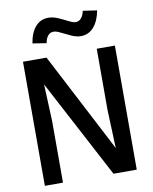

<svg xmlns="http://www.w3.org/2000/svg" viewBox="-98 -992 846 1064"><g transform="rotate(-10 325.0 -459.5)"><path d="M213.9 -776.9 136.2 -789.1Q145 -847.2 173.6 -880.6Q202.1 -914.1 247.1 -914.1Q273.4 -914.1 302.2 -901.4Q331.1 -888.7 355 -876.2Q378.9 -863.8 393.1 -863.8Q412.1 -863.8 425 -879.4Q438 -895 441.9 -918.9L521 -907.2Q510.3 -849.1 481.2 -815.7Q452.1 -782.2 408.2 -782.2Q383.8 -782.2 355.5 -794.9Q327.1 -807.6 302.2 -820.3Q277.3 -833 262.2 -833Q242.7 -833 230.2 -817.6Q217.8 -802.2 213.9 -776.9ZM66.9 0V-698.2H199.2L490.2 -138.2L481.9 -354V-698.2H584V0H453.1L160.2 -554.2L168.9 -345.2V0Z"/></g></svg>

Font: Azeret Mono
Style: Regular
Weight: 400
Designer: Martin Vácha
Foundry: Displaay
Version: Version 1.002